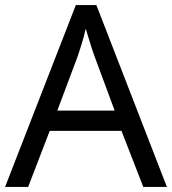

<svg xmlns="http://www.w3.org/2000/svg" viewBox="-20 -737 679 757"><path d="M545 0 459 -221H176L91 0H0L279 -717H360L638 0ZM352 -517Q349 -525 342 -546Q335 -567 328.5 -589.5Q322 -612 318 -624Q311 -593 302 -563.5Q293 -534 287 -517L206 -301H432Z"/></svg>

Font: Noto Sans Tagbanwa
Style: Regular
Weight: 400
Designer: Monotype Design Team
Foundry: Monotype Imaging Inc.
Version: Version 2.001; ttfautohint (v1.8.4.7-5d5b)